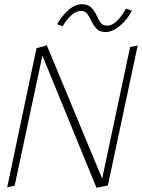

<svg xmlns="http://www.w3.org/2000/svg" viewBox="-20 -896 676 915"><path d="M441.9 -819.8Q435.5 -832 433.3 -835.9Q431.2 -839.8 423.8 -849.9Q416.5 -859.9 410.6 -864Q404.8 -868.2 394.5 -872.1Q384.3 -876 372.1 -876Q336.9 -876 305.7 -847.9Q274.4 -819.8 252 -780.8L278.8 -771Q294.4 -798.8 318.1 -821.5Q341.8 -844.2 365.2 -844.2Q380.9 -844.2 390.4 -835.9Q399.9 -827.6 413.1 -800.8Q419.4 -787.6 424.1 -780Q428.7 -772.5 437.3 -762.5Q445.8 -752.4 457 -747.8Q468.3 -743.2 482.9 -743.2Q515.1 -743.2 551 -772.7Q586.9 -802.2 608.9 -845.2L580.1 -855Q563 -822.8 539.6 -798.3Q516.1 -773.9 490.2 -773.9Q474.1 -773.9 464.6 -782.5Q455.1 -791 441.9 -819.8ZM600.1 -671.9 466.8 -44.9 203.1 -680.2 153.8 -666 14.2 -2.9 49.8 -11.2 182.1 -630.9 439.9 -1 494.1 -12.2 636.2 -679.2Z"/></svg>

Font: Comic Neue Angular Light Italic
Style: Regular
Weight: 300
Italic angle: -12°
Designer: Craig Rozynski
Foundry: Craig Rozynski
Version: Version 2.003